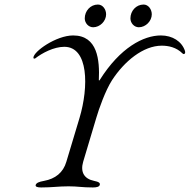

<svg xmlns="http://www.w3.org/2000/svg" viewBox="-20 -820 835 845"><path d="M390 -700C420 -700 447 -727 447 -757C447 -779 432 -800 411 -800C378 -800 353 -772 353 -739C353 -719 369 -700 390 -700ZM591 -700C621 -700 648 -727 648 -757C648 -779 633 -800 612 -800C579 -800 554 -772 554 -739C554 -719 570 -700 591 -700ZM161 5C211 5 236 0 282 0C324 0 339 5 389 5C405 5 417 2 419 -6C422 -15 414 -20 394 -24C350 -33 333 -63 346 -108L404 -302C415 -340 444 -422 473 -467C527 -550 610 -619 692 -619C721 -619 756 -612 783 -585C785 -583 787 -582 789 -582C793 -582 797 -587 794 -596C780 -638 739 -664 688 -664C612 -664 509 -611 419 -468C417 -465 415 -465 415 -468C419 -555 410 -664 302 -664C227 -664 127 -593 127 -566C127 -563 129 -562 131 -562C132 -562 134 -562 135 -563C166 -587 217 -614 263 -614C370 -614 371 -438 330 -301L272 -108C258 -60 223 -33 174 -24C151 -20 140 -15 137 -6C135 2 145 5 161 5Z"/></svg>

Font: EB Garamond
Style: Italic
Weight: 400
Italic angle: -17.2°
Designer: Georg Duffner and Octavio Pardo
Foundry: Georg Duffner
Version: Version 1.000;PS 001.000;hotconv 1.0.88;makeotf.lib2.5.64775